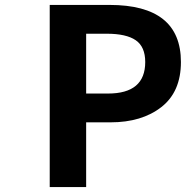

<svg xmlns="http://www.w3.org/2000/svg" viewBox="-20 -760 755 780"><path d="M182 0V-740H425Q715 -740 715 -508Q715 -387 635.5 -325Q556 -263 429 -263H330V0ZM330 -380H419Q570 -380 570 -508Q570 -570 531.5 -596.5Q493 -623 414 -623H330Z"/></svg>

Font: NotoSansHansBold
Style: Bold
Weight: 700
Designer: Ryoko NISHIZUKA  (kana & ideographs); Paul D. Hunt (Latin, Greek & Cyrillic); Wenlong ZHANG  (bopomofo); Sandoll Communi
Foundry: Adobe Systems Incorporated
Version: Version 1.00;December 8, 2021;FontCreator 13.0.0.2675 64-bit